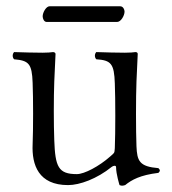

<svg xmlns="http://www.w3.org/2000/svg" viewBox="-20 -580 547 612"><path d="M197 10C234 10 289 -10 336 -48C341 -52 350 -54 350 -47C350 -25 361 10 361 10C368 13 372 12 379 10C400 -7 427 -22 485 -29C491 -35 491 -38 485 -44C424 -49 417 -67 415 -114C413 -164 413 -270 415 -320C416 -349 419 -408 419 -408C419 -411 417 -414 412 -414C407 -413 392 -412 378 -412C347 -412 322 -413 287 -414C281 -408 281 -397 287 -391C334 -388 344 -377 346 -314C348 -264 348 -158 346 -108C345 -90 344 -93 331 -81C296 -50 249 -25 225 -25C166 -25 156 -48 153 -133C151 -183 151 -270 153 -320C154 -349 157 -408 157 -408C157 -411 154 -414 149 -414C144 -413 130 -412 116 -412C85 -412 60 -413 25 -414C19 -408 19 -397 25 -391C71 -387 82 -378 84 -316C86 -266 86 -170 84 -120C81 -54 103 10 197 10ZM353 -510C366 -510 377 -531 377 -543C377 -549 373 -560 363 -560H138C127 -560 116 -540 116 -528C116 -521 120 -510 129 -510Z"/></svg>

Font: Libertinus Serif Display
Style: Regular
Weight: 400
Designer: Philipp H. Poll, Khaled Hosny
Foundry: Caleb Maclennan
Version: Version 7.050;RELEASE